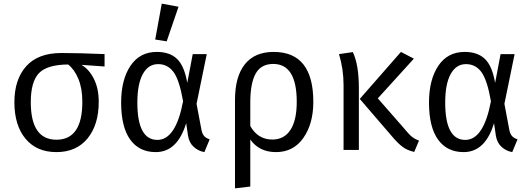

<svg xmlns="http://www.w3.org/2000/svg" viewBox="-20 -823 2908 1054"><path d="M290 -56Q432 -56 432 -264Q432 -338 410 -390.5Q388 -443 354 -469Q238 -468 193.5 -421Q149 -374 149 -262Q149 -56 290 -56ZM554 -458 427 -467Q469 -443 495.5 -390Q522 -337 522 -264Q522 -138 460.5 -63Q399 12 290 12Q181 12 120 -61.5Q59 -135 59 -262Q59 -387 124 -459.5Q189 -532 317 -532Q416 -532 554 -526Z M848 -471Q794 -471 764 -416.5Q734 -362 734 -260Q734 -55 844 -55Q945 -55 985 -267Q965 -383 933 -427Q901 -471 848 -471ZM841 -538Q912 -538 952 -499.5Q992 -461 1008 -368L1038 -526H1115L1059 -253L1086 -110Q1090 -89 1100 -77Q1110 -65 1131 -58L1102 12Q1068 6 1043 -17Q1018 -40 1012 -79L1002 -147Q954 12 835 12Q744 12 694.5 -57Q645 -126 645 -260Q645 -385 696 -461.5Q747 -538 841 -538ZM960 -786 895 -596 832 -606 868 -803Z M1475 -57Q1540 -57 1574.5 -110Q1609 -163 1609 -264Q1609 -472 1480 -472Q1413 -472 1383.5 -419Q1354 -366 1354 -261V-131Q1396 -57 1475 -57ZM1482 -538Q1700 -538 1700 -264Q1700 -144 1645.5 -66Q1591 12 1495 12Q1403 12 1354 -57V201L1270 211V-274Q1270 -402 1324 -470Q1378 -538 1482 -538Z M1841 -526 1917 -537Q1950 -467 1950 -340V0H1866V-357Q1866 -443 1841 -526ZM2252 -501 2054 -283 2195 -122Q2198 -118 2206 -109Q2214 -100 2216.5 -97Q2219 -94 2225 -87.5Q2231 -81 2234 -78.5Q2237 -76 2243 -71Q2249 -66 2254 -63.5Q2259 -61 2265.5 -57.5Q2272 -54 2280 -51L2254 11Q2215 2 2191 -16Q2167 -34 2140 -65L1955 -280L2181 -538Z M2538 -471Q2484 -471 2454 -416.5Q2424 -362 2424 -260Q2424 -55 2534 -55Q2635 -55 2675 -267Q2655 -383 2623 -427Q2591 -471 2538 -471ZM2531 -538Q2602 -538 2642 -499.5Q2682 -461 2698 -368L2728 -526H2805L2749 -253L2776 -110Q2780 -89 2790 -77Q2800 -65 2821 -58L2792 12Q2758 6 2733 -17Q2708 -40 2702 -79L2692 -147Q2644 12 2525 12Q2434 12 2384.5 -57Q2335 -126 2335 -260Q2335 -385 2386 -461.5Q2437 -538 2531 -538Z"/></svg>

Font: FiraSans
Style: Regular
Weight: 350
Designer: Carrois Corporate & Edenspiekermann AG
Foundry: Carrois Corporate GbR & Edenspiekermann AG
Version: Version 3.106;PS 003.106;hotconv 1.0.70;makeotf.lib2.5.58329